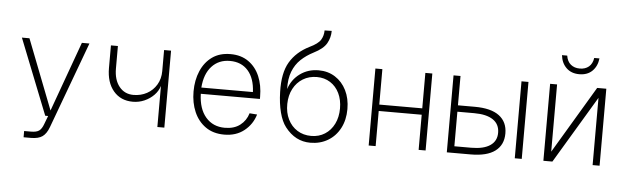

<svg xmlns="http://www.w3.org/2000/svg" viewBox="-53 -964 4307 1317"><g transform="rotate(5 2100.0 -305.5)"><path d="M141 150V107H188Q226 107 244 94Q262 81 274 48L296 -10H276L70 -530H122L309 -49L483 -530H535L315 65Q298 111 270.5 130.5Q243 150 191 150Z M1049 0V-283Q1038 -247 1010.5 -219Q983 -191 945.5 -174.5Q908 -158 866 -158Q782 -158 732.5 -216.5Q683 -275 683 -375V-530H731V-375Q731 -297 768 -251Q805 -205 866 -205Q917 -205 958.5 -227.5Q1000 -250 1024.5 -291Q1049 -332 1049 -385V-530H1097V0Z M1510 12Q1434 12 1381.5 -25Q1329 -62 1302 -124.5Q1275 -187 1275 -265Q1275 -343 1302 -406Q1329 -469 1380 -505.5Q1431 -542 1506 -542Q1579 -542 1630 -506Q1681 -470 1707 -408.5Q1733 -347 1733 -269V-253H1326Q1329 -150 1378.5 -92.5Q1428 -35 1510 -35Q1574 -35 1615 -66.5Q1656 -98 1671 -149L1723 -145Q1703 -77 1647.5 -32.5Q1592 12 1510 12ZM1326 -296H1681Q1677 -390 1631 -442.5Q1585 -495 1506 -495Q1429 -495 1381 -442.5Q1333 -390 1326 -296Z M2103 16Q1999 16 1929 -75Q1901 -111 1885 -172.5Q1869 -234 1867 -313Q1863 -444 1907.5 -519Q1952 -594 2040 -638Q2099 -666 2116.5 -695Q2134 -724 2134 -760L2183 -761Q2183 -715 2160.5 -675Q2138 -635 2072 -602Q2023 -577 1986.5 -542.5Q1950 -508 1930.5 -458Q1911 -408 1913 -337Q1935 -404 1990 -444Q2045 -484 2118 -484Q2182 -484 2231.5 -452.5Q2281 -421 2309 -365Q2337 -309 2337 -236Q2337 -161 2307 -104Q2277 -47 2224 -15.5Q2171 16 2103 16ZM2105 -31Q2158 -31 2199 -57Q2240 -83 2263 -129.5Q2286 -176 2286 -236Q2286 -295 2264 -340.5Q2242 -386 2202 -411.5Q2162 -437 2110 -437Q2056 -437 2014 -411.5Q1972 -386 1948 -340.5Q1924 -295 1923 -236Q1922 -176 1945 -129.5Q1968 -83 2009.5 -57Q2051 -31 2105 -31Z M2504 0V-530H2552V-286H2848V-530H2896V0H2848V-242H2552V0Z M3042 0V-530H3090V-328H3206Q3318 -328 3374.5 -285.5Q3431 -243 3431 -164Q3431 -85 3374.5 -42.5Q3318 0 3206 0ZM3510 0V-530H3558V0ZM3090 -46H3206Q3291 -46 3336 -76.5Q3381 -107 3381 -164Q3381 -223 3336 -253.5Q3291 -284 3206 -284H3090Z M3707 0V-530H3755V-67L4031 -530H4094V0H4046V-463L3769 0ZM3900 -613Q3845 -613 3811 -646Q3777 -679 3771 -733H3807Q3813 -693 3838 -672.5Q3863 -652 3900 -652Q3938 -652 3962.5 -672.5Q3987 -693 3993 -733H4029Q4023 -679 3989.5 -646Q3956 -613 3900 -613Z"/></g></svg>

Font: Geist Mono ExtraLight
Style: Regular
Weight: 200
Monospace: yes
Designer: Basement.studio, Andrés Briganti, Mateo Zaragoza
Foundry: Basement.studio, Vercel, Andrés Briganti, Guido Ferreyra, Mateo Zaragoza
Version: Version 1.500; ttfautohint (v1.8.4.7-5d5b)